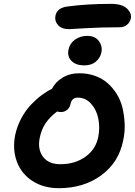

<svg xmlns="http://www.w3.org/2000/svg" viewBox="-20 -1047 705 1001"><path d="M340.8 -895Q301.8 -895 282.7 -916Q263.7 -937 269 -964.8Q277.3 -1006.3 332 -1013.2Q435.5 -1026.9 558.1 -1026.9Q616.7 -1026.9 642.1 -1002.4Q667.5 -978 662.1 -951.2Q657.7 -930.2 641.8 -917.5Q626 -904.8 604 -904.8Q506.3 -904.8 425.3 -899.9Q344.2 -895 340.8 -895ZM418.9 -706.1Q376 -706.1 353 -729.2Q330.1 -752.4 336.9 -787.1Q343.3 -820.3 370.6 -840.1Q397.9 -859.9 435.1 -859.9Q475.6 -859.9 495.4 -833Q515.1 -806.2 508.8 -773.9Q502.9 -746.1 480.2 -726.1Q457.5 -706.1 418.9 -706.1ZM287.1 -65.9Q207 -65.9 149.2 -103.5Q91.3 -141.1 67.9 -204.3Q44.4 -267.6 59.1 -342.8Q68.8 -388.7 91.1 -430.2Q113.3 -471.7 141.6 -501.2Q169.9 -530.8 197.3 -551Q224.6 -571.3 251 -584Q268.6 -619.6 306.2 -642.3Q343.8 -665 394 -665Q438 -665 475.8 -651.4Q513.7 -637.7 541 -613.5Q568.4 -589.4 588.9 -556.4Q609.4 -523.4 618.7 -484.4Q627.9 -445.3 629.9 -401.9Q631.8 -358.4 622.1 -314Q599.1 -199.7 507.6 -132.8Q416 -65.9 287.1 -65.9ZM187 -328.1Q175.3 -268.1 204.3 -229.5Q233.4 -190.9 294.9 -190.9Q371.1 -190.9 425.3 -229.7Q479.5 -268.6 492.2 -333Q502 -380.9 492.7 -427.7Q483.4 -474.6 454.8 -506.3Q426.3 -538.1 384.8 -538.1Q354 -538.1 347.2 -502.9Q342.8 -483.9 329.1 -473.4Q315.4 -462.9 297.9 -462.9Q286.6 -462.9 277.8 -465.8Q240.7 -438 218.5 -405.8Q196.3 -373.5 187 -328.1Z"/></svg>

Font: Shantell Sans Irregular Bouncy
Style: Italic
Weight: 600
Italic angle: -11.31°
Designer: Stephen Nixon, Anya Danilova, Shantell Martin
Foundry: Arrow Type
Version: Version 1.006;[9816181b4]